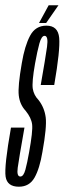

<svg xmlns="http://www.w3.org/2000/svg" viewBox="-35 -703 244 726"><path d="M36.5 3Q76 3 95.5 -31.2Q115 -65.5 125.5 -129Q142.5 -223 137.8 -259.5Q133 -296 111 -324.5Q93 -343 89 -367.2Q85 -391.5 97.5 -462.5Q106 -510 114 -538.8Q122 -567.5 133.5 -567.5Q148.5 -567.5 142.8 -525.8Q137 -484 119 -381.5H170Q193 -514 188.8 -560Q184.5 -606 140.5 -606Q99 -606 78.8 -568Q58.5 -530 47.5 -464.5Q32 -376 36 -341.8Q40 -307.5 62 -284Q83.5 -257.5 86.5 -232.2Q89.5 -207 75 -127Q68 -87 61 -61.2Q54 -35.5 42 -35.5Q27.5 -35.5 32 -68.8Q36.5 -102 57.5 -220.5H6.5Q-19.5 -73.5 -13.8 -35.2Q-8 3 36.5 3ZM112.5 -616H139.5L186 -683H149Z"/></svg>

Font: Anybody UltraCondensed Light
Style: Italic
Weight: 300
Width: 1
Italic angle: -10°
Version: Version 1.113;gftools[0.9.25]